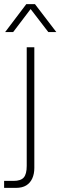

<svg xmlns="http://www.w3.org/2000/svg" viewBox="-45 -747 294 934"><path d="M-25 167V133H21Q56 133 70.5 116.5Q85 100 85 60V-517H122V70Q122 99 112 121Q102 143 82.5 155Q63 167 32 167ZM-20 -591 83 -727H125L229 -591H190L104 -703L19 -591Z"/></svg>

Font: Mona Sans ExtraLight
Style: Regular
Weight: 200
Designer: Deni Anggara
Foundry: GitHub
Version: Version 2.000